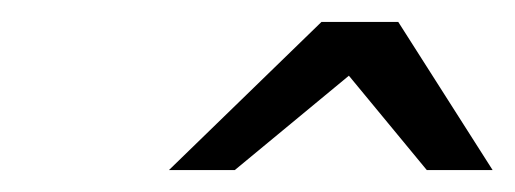

<svg xmlns="http://www.w3.org/2000/svg" viewBox="-20 -686 469 175"><path d="M134 -531 273 -666H343L429 -531H369L298 -617L194 -531Z"/></svg>

Font: Exo Thin Medium
Style: Italic
Weight: 500
Italic angle: -9°
Version: Version 2.000